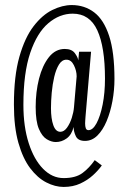

<svg xmlns="http://www.w3.org/2000/svg" viewBox="-20 -728 505 759"><path d="M231.5 11Q198 11 163.2 -6.8Q128.5 -24.5 99.5 -62.8Q70.5 -101 52.8 -163.2Q35 -225.5 35 -314.5Q35 -427.5 56.5 -503.2Q78 -579 112.5 -624Q147 -669 186.8 -688.5Q226.5 -708 263.5 -708Q314.5 -708 352.5 -679Q390.5 -650 411.5 -585.8Q432.5 -521.5 432.5 -416Q432.5 -372 424.5 -328.5Q416.5 -285 401.5 -249.2Q386.5 -213.5 365 -192.2Q343.5 -171 316 -171Q288.5 -171 279.8 -189.5Q271 -208 271 -226Q263.5 -195.5 243.8 -181Q224 -166.5 200.5 -166.5Q183.5 -166.5 165 -177.5Q146.5 -188.5 133.8 -218.2Q121 -248 121 -305Q121 -364.5 134.2 -416.8Q147.5 -469 173.2 -501.8Q199 -534.5 236 -534.5Q263.5 -534.5 275.8 -518Q288 -501.5 289.5 -489L292.5 -523.5H340L318 -266.5Q317.5 -258.5 317 -251.8Q316.5 -245 316.5 -240Q316.5 -228 319.2 -220.8Q322 -213.5 330 -213.5Q347 -213.5 361.8 -241Q376.5 -268.5 385.8 -314.8Q395 -361 395 -417Q395 -542 364.8 -608Q334.5 -674 267.5 -674Q215.5 -674 171 -636.2Q126.5 -598.5 99.5 -519Q72.5 -439.5 72.5 -313.5Q72.5 -227.5 93.5 -162.2Q114.5 -97 150.5 -60.5Q186.5 -24 231.5 -24Q279 -24 306 -44Q333 -64 354.5 -95L382.5 -74Q369 -55 347.8 -35.5Q326.5 -16 297.5 -2.5Q268.5 11 231.5 11ZM218.5 -207Q233 -207 244.8 -223.2Q256.5 -239.5 263.8 -262.2Q271 -285 272.5 -304.5L283 -426Q283 -448 272.2 -470Q261.5 -492 242.5 -492Q225 -492 213.2 -473Q201.5 -454 194.5 -424.5Q187.5 -395 184.5 -361.8Q181.5 -328.5 181.5 -300.5Q181.5 -259 190.8 -233Q200 -207 218.5 -207Z"/></svg>

Font: Imbue 10pt
Style: Regular
Weight: 400
Designer: Tyler Finck
Foundry: Etcetera Type Company
Version: Version 1.102; ttfautohint (v1.8.3)